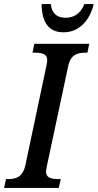

<svg xmlns="http://www.w3.org/2000/svg" viewBox="-39 -931 484 951"><path d="M276 -771C357 -771 408 -836 425 -911H379C360 -863 327 -843 285 -843C244 -843 216 -865 213 -911H167C168 -822 201 -771 276 -771ZM-19 0H252L262 -44H251C215 -44 189 -50 189 -81C189 -89 192 -104 195 -117L298 -600C310 -661 344 -670 383 -670H394L403 -714H131L122 -670H133C169 -670 195 -664 195 -633C195 -626 193 -615 190 -601L87 -114C74 -53 39 -44 2 -44H-9Z"/></svg>

Font: Noto Serif Condensed Medium
Style: Italic
Weight: 500
Width: 3
Italic angle: -12°
Designer: Monotype Design Team
Foundry: Monotype Imaging Inc.
Version: Version 2.013